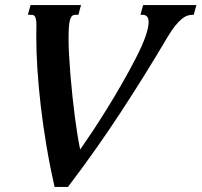

<svg xmlns="http://www.w3.org/2000/svg" viewBox="-20 -736 805 767"><path d="M251.5 10.7H198.2Q179.7 -69.8 165.8 -152.3Q151.9 -234.9 142.8 -312.7Q133.8 -390.6 129.4 -460.4Q125 -530.3 125 -585.4Q125 -598.6 125.2 -611.1Q125.5 -623.5 125.5 -634.8Q125.5 -650.9 123.5 -659.4Q121.6 -668 118.2 -671.9Q114.7 -675.8 110.8 -676.3Q106.9 -676.8 103 -676.8H91.3L102.1 -715.8H303.7L293 -676.8H280.3Q273.4 -676.8 268.6 -672.9Q263.7 -668.9 260.3 -658.7Q256.8 -648.4 255.4 -630.1Q253.9 -611.8 253.9 -582.5Q253.9 -551.8 256.1 -512.9Q258.3 -474.1 261.7 -432.4Q265.1 -390.6 269.8 -347.9Q274.4 -305.2 279.5 -266.1Q284.7 -227.1 290 -194.1Q295.4 -161.1 300.3 -138.7Q323.2 -171.4 351.6 -214.1Q379.9 -256.8 409.4 -304.7Q439 -352.5 468 -403.3Q497.1 -454.1 522 -502.4Q550.3 -557.6 562 -592.5Q573.7 -627.4 573.7 -647Q573.7 -663.1 567.4 -669.9Q561 -676.8 550.3 -676.8H541L551.8 -715.8H764.6L753.9 -676.8H748Q739.3 -676.8 729 -673.6Q718.8 -670.4 706.5 -660.6Q694.3 -650.9 679.7 -632.8Q665 -614.7 647.5 -585Q562 -439.9 463.4 -289.1Q364.7 -138.2 251.5 10.7Z"/></svg>

Font: Arian AMU Serif
Style: Bold Italic
Weight: 700
Italic angle: -15°
Designer: Ruben Hakobyan (Tarumian)
Foundry: Ruben Hakobyan (Tarumian)
Version: Version 1.002